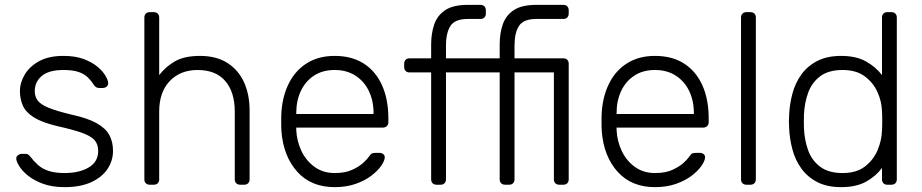

<svg xmlns="http://www.w3.org/2000/svg" viewBox="-20 -760 3792 790"><path d="M246 10Q194 10 156.5 -4Q119 -18 95 -37.5Q71 -57 59.5 -76Q48 -95 47 -105Q46 -116 54 -121.5Q62 -127 69 -127H84Q90 -127 94.5 -125Q99 -123 106 -114Q119 -97 136 -81.5Q153 -66 179.5 -57Q206 -48 246 -48Q306 -48 345 -71Q384 -94 384 -139Q384 -167 368.5 -184Q353 -201 316 -214Q279 -227 216 -241Q153 -256 119.5 -277Q86 -298 74 -325.5Q62 -353 62 -385Q62 -420 82 -453.5Q102 -487 141.5 -508.5Q181 -530 241 -530Q290 -530 324.5 -517Q359 -504 381 -485.5Q403 -467 413.5 -449Q424 -431 425 -420Q426 -410 419 -404Q412 -398 403 -398H388Q380 -398 375 -401.5Q370 -405 366 -411Q356 -427 342 -441Q328 -455 304.5 -463.5Q281 -472 241 -472Q181 -472 152 -447.5Q123 -423 123 -385Q123 -363 135 -346.5Q147 -330 180 -316.5Q213 -303 276 -288Q340 -274 377 -253.5Q414 -233 429.5 -205Q445 -177 445 -139Q445 -99 422.5 -65Q400 -31 355.5 -10.5Q311 10 246 10Z M596 0Q586 0 580 -6Q574 -12 574 -22V-688Q574 -698 580 -704Q586 -710 596 -710H613Q623 -710 629 -704Q635 -698 635 -688V-451Q662 -486 700.5 -508Q739 -530 803 -530Q871 -530 916.5 -500.5Q962 -471 984.5 -420.5Q1007 -370 1007 -306V-22Q1007 -12 1001 -6Q995 0 985 0H968Q958 0 952 -6Q946 -12 946 -22V-301Q946 -381 907 -426.5Q868 -472 793 -472Q722 -472 678.5 -426.5Q635 -381 635 -301V-22Q635 -12 629 -6Q623 0 613 0Z M1357 10Q1260 10 1203 -53.5Q1146 -117 1138 -220Q1137 -235 1137 -260Q1137 -285 1138 -300Q1143 -368 1170 -420Q1197 -472 1244.5 -501Q1292 -530 1357 -530Q1427 -530 1476 -499Q1525 -468 1551.5 -410Q1578 -352 1578 -272V-257Q1578 -247 1571.5 -241Q1565 -235 1555 -235H1199Q1199 -235 1199 -231Q1199 -227 1199 -225Q1201 -180 1220 -139.5Q1239 -99 1274 -73.5Q1309 -48 1357 -48Q1400 -48 1428.5 -61Q1457 -74 1474 -89.5Q1491 -105 1496 -113Q1505 -126 1510 -128.5Q1515 -131 1526 -131H1542Q1551 -131 1557.5 -125.5Q1564 -120 1563 -111Q1562 -97 1547.5 -76.5Q1533 -56 1506.5 -36Q1480 -16 1442 -3Q1404 10 1357 10ZM1199 -291H1517V-295Q1517 -345 1498 -385Q1479 -425 1443 -448.5Q1407 -472 1357 -472Q1307 -472 1271.5 -448.5Q1236 -425 1217.5 -385Q1199 -345 1199 -295Z M1776 0Q1766 0 1760 -6Q1754 -12 1754 -22V-462H1665Q1655 -462 1649 -468Q1643 -474 1643 -484V-498Q1643 -508 1649 -514Q1655 -520 1665 -520H1754V-577Q1754 -622 1766.5 -659Q1779 -696 1811.5 -718Q1844 -740 1905 -740H1957Q1967 -740 1973 -734Q1979 -728 1979 -718V-704Q1979 -694 1973 -688Q1967 -682 1957 -682H1905Q1852 -682 1833.5 -653.5Q1815 -625 1815 -572V-520H2036V-577Q2036 -622 2048.5 -659Q2061 -696 2093.5 -718Q2126 -740 2187 -740H2298Q2308 -740 2314 -734Q2320 -728 2320 -718V-704Q2320 -694 2314 -688Q2308 -682 2298 -682H2187Q2134 -682 2115.5 -653.5Q2097 -625 2097 -572V-520H2298Q2308 -520 2314 -514Q2320 -508 2320 -498V-22Q2320 -12 2314 -6Q2308 0 2298 0H2281Q2271 0 2265 -6Q2259 -12 2259 -22V-462H2097V-22Q2097 -12 2091 -6Q2085 0 2075 0H2058Q2048 0 2042 -6Q2036 -12 2036 -22V-462H1815V-22Q1815 -12 1809 -6Q1803 0 1793 0Z M2675 10Q2578 10 2521 -53.5Q2464 -117 2456 -220Q2455 -235 2455 -260Q2455 -285 2456 -300Q2461 -368 2488 -420Q2515 -472 2562.5 -501Q2610 -530 2675 -530Q2745 -530 2794 -499Q2843 -468 2869.5 -410Q2896 -352 2896 -272V-257Q2896 -247 2889.5 -241Q2883 -235 2873 -235H2517Q2517 -235 2517 -231Q2517 -227 2517 -225Q2519 -180 2538 -139.5Q2557 -99 2592 -73.5Q2627 -48 2675 -48Q2718 -48 2746.5 -61Q2775 -74 2792 -89.5Q2809 -105 2814 -113Q2823 -126 2828 -128.5Q2833 -131 2844 -131H2860Q2869 -131 2875.5 -125.5Q2882 -120 2881 -111Q2880 -97 2865.5 -76.5Q2851 -56 2824.5 -36Q2798 -16 2760 -3Q2722 10 2675 10ZM2517 -291H2835V-295Q2835 -345 2816 -385Q2797 -425 2761 -448.5Q2725 -472 2675 -472Q2625 -472 2589.5 -448.5Q2554 -425 2535.5 -385Q2517 -345 2517 -295Z M3051 0Q3041 0 3035 -6Q3029 -12 3029 -22V-688Q3029 -698 3035 -704Q3041 -710 3051 -710H3068Q3078 -710 3084 -704Q3090 -698 3090 -688V-22Q3090 -12 3084 -6Q3078 0 3068 0Z M3441 10Q3383 10 3342.5 -11Q3302 -32 3277 -67Q3252 -102 3240.5 -145Q3229 -188 3227 -232Q3226 -247 3226 -260Q3226 -273 3227 -288Q3229 -332 3240.5 -375Q3252 -418 3277 -453Q3302 -488 3342.5 -509Q3383 -530 3441 -530Q3503 -530 3543.5 -507Q3584 -484 3609 -451V-688Q3609 -698 3615 -704Q3621 -710 3631 -710H3648Q3658 -710 3664 -704Q3670 -698 3670 -688V-22Q3670 -12 3664 -6Q3658 0 3648 0H3631Q3621 0 3615 -6Q3609 -12 3609 -22V-69Q3584 -35 3543.5 -12.5Q3503 10 3441 10ZM3447 -48Q3504 -48 3539 -75Q3574 -102 3591 -142.5Q3608 -183 3609 -224Q3610 -239 3610 -263Q3610 -287 3609 -302Q3608 -342 3590.5 -381Q3573 -420 3538 -446Q3503 -472 3447 -472Q3389 -472 3354.5 -446Q3320 -420 3305 -378Q3290 -336 3288 -288Q3287 -260 3288 -232Q3290 -184 3305 -142Q3320 -100 3354.5 -74Q3389 -48 3447 -48Z"/></svg>

Font: Rubik Light
Style: Regular
Weight: 300
Designer: Hubert and Fischer
Foundry: Hubert and Fischer
Version: Version 2.300;gftools[0.9.30]